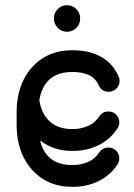

<svg xmlns="http://www.w3.org/2000/svg" viewBox="-20 -715 514 739"><path d="M436.2 -421.2Q440.2 -414.2 440.2 -403.8Q440.2 -386.2 428 -374Q415.8 -361.8 398.2 -361.8Q371.2 -361.8 360.2 -386.5Q347.2 -414.8 321.8 -426.2Q296.2 -437.8 262.2 -437.8H256.5Q194 -437.8 161 -399.5Q128 -361.2 128 -282.5V-234.5Q128 -156.8 161 -118.2Q194 -79.8 256.5 -79.8H262.2Q290 -79.8 317.8 -91.2Q345.5 -102.8 363 -129.8Q375.8 -147.2 397.2 -147.2Q415 -147.2 427.1 -134.9Q439.2 -122.5 439.2 -105.2Q439.2 -91.8 431.5 -81Q404.2 -40 359.6 -18Q315 4 262.2 4H256.5Q193.2 4 145.5 -25.9Q97.8 -55.8 70.9 -109.5Q44 -163.2 44 -234.5V-282.5Q44 -354.5 70.9 -408.1Q97.8 -461.8 145.5 -491.6Q193.2 -521.5 256.5 -521.5H262.2Q323 -521.5 368.5 -496.5Q414 -471.5 436.2 -421.2ZM128 -360.8Q131.2 -290.5 164.6 -254.4Q198 -218.2 256.5 -218.2H262.2Q290 -218.2 317.8 -229.8Q345.5 -241.2 363 -268.5Q375.8 -286 397.2 -286Q415 -286 427.1 -273.6Q439.2 -261.2 439.2 -244Q439.2 -230.5 431.5 -219.8Q403.5 -177.8 358.9 -156Q314.2 -134.2 262.2 -134.2H256.5Q189.8 -134.2 139.6 -170.5Q89.5 -206.8 67 -266ZM187.5 -645Q187.5 -665.2 202.4 -680.1Q217.2 -695 237.8 -695Q258.8 -695 273.6 -680.1Q288.5 -665.2 288.5 -645V-643.5Q288.5 -622.5 273.6 -607.6Q258.8 -592.8 237.8 -592.8Q217.2 -592.8 202.4 -607.6Q187.5 -622.5 187.5 -643.5Z"/></svg>

Font: Libertine-Super Thin
Style: Regular
Weight: 100
Designer: Bastien Sozeau
Foundry: NBR — Bastien Sozeau
Version: Version 2.003;gftools[0.9.33]